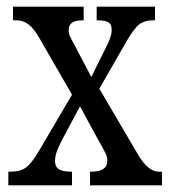

<svg xmlns="http://www.w3.org/2000/svg" viewBox="-20 -556 510 576"><path d="M5 -41H12Q41 -41 58 -53.5Q75 -66 98 -105L196 -272L98 -442Q82 -470 66 -482.5Q50 -495 30 -495H19V-536H231V-495H229Q205 -495 195.5 -487.5Q186 -480 186 -466Q186 -456 190 -447Q194 -438 204 -420L254 -325L295 -408Q306 -429 310.5 -442Q315 -455 315 -467Q315 -484 304.5 -489.5Q294 -495 274 -495H270V-536H445V-495H438Q414 -495 398 -483Q382 -471 359 -431L278 -290L393 -94Q424 -41 456 -41H466V0H250V-41H254Q302 -41 302 -74Q302 -85 296.5 -96.5Q291 -108 271 -143L220 -237L166 -136Q164 -132 157.5 -118.5Q151 -105 148 -94Q145 -83 145 -73Q145 -56 156.5 -48.5Q168 -41 194 -41H196V0H5Z"/></svg>

Font: Noto Serif Cond
Style: Regular
Weight: 400
Width: 3
Designer: Monotype Design Team
Foundry: Monotype Imaging Inc.
Version: Version 1.001